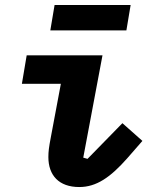

<svg xmlns="http://www.w3.org/2000/svg" viewBox="-20 -738 640 770"><path d="M297.9 12.1C366.8 12.1 422.9 -27 490.1 -103L551.1 -172.9L470.9 -244L331 -100.9L313.9 -105.8L391 -516H87L67.8 -402H224.1L183.9 -187.9C176.1 -147 174 -130 174 -108C174 -35.2 215.9 12.1 297.9 12.1ZM181.8 -616.1H486.9L503.9 -718H198.9Z"/></svg>

Font: Margiela Mono Italic Bold It
Style: Regular
Weight: 700
Designer: Mike Abbink, Paul van der Laan, Pieter van Rosmalen
Foundry: Bold Monday
Version: Version 2.003 2021